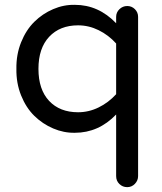

<svg xmlns="http://www.w3.org/2000/svg" viewBox="-20 -540 671 795"><path d="M47.9 -254.9Q46.9 -314 67.4 -365Q87.9 -416 122.1 -449.7Q156.2 -483.4 200.2 -502.2Q244.1 -521 290 -520Q387.7 -520 460.9 -443.8V-470.2Q460.9 -488.8 474.6 -502Q488.3 -515.1 506.8 -515.1Q525.4 -515.1 538.6 -502Q551.8 -488.8 551.8 -470.2V189Q551.8 207.5 538.6 221.2Q525.4 234.9 506.8 234.9Q487.8 234.9 474.4 221.9Q460.9 209 460.9 189V-65.9Q388.2 9.8 290 9.8Q244.1 10.7 200.2 -8.1Q156.2 -26.9 122.1 -60.3Q87.9 -93.8 67.4 -144.8Q46.9 -195.8 47.9 -254.9ZM303.2 -75.2Q347.7 -75.2 388.4 -95.2Q429.2 -115.2 460.9 -149.9V-359.9Q429.2 -395 388.4 -415Q347.7 -435.1 303.2 -435.1Q228 -435.1 183.6 -387.7Q139.2 -340.3 139.2 -254.9Q139.2 -169.4 183.3 -122.3Q227.5 -75.2 303.2 -75.2Z"/></svg>

Font: Aka-Acid-Varela
Style: Regular
Weight: 400
Designer: Joe Prince, Avraham Cornfeld, Cyberella
Foundry: Joe Prince, Avraham Cornfeld, Cyberella
Version: Version 2.000; ttfautohint (v1.5.33-1714) -l 8 -r 50 -G 200 